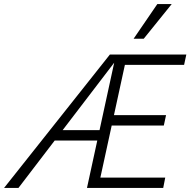

<svg xmlns="http://www.w3.org/2000/svg" viewBox="-54 -927 939 947"><path d="M-34 0 488 -658H540L37 0ZM183 -234 211 -285H477L466 -234ZM457 -308 468 -359H765L754 -308ZM375 0 518 -658H865L854 -607H562L441 -51H761L751 0ZM605 -736 722 -907H793L655 -736Z"/></svg>

Font: Ysabeau Infant Light
Style: Italic
Weight: 300
Italic angle: -12°
Designer: Christian Thalmann (Catharsis Fonts)
Version: Version 2.001;gftools[0.9.30]; featfreeze: ss01,ss02,lnum